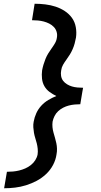

<svg xmlns="http://www.w3.org/2000/svg" viewBox="-20 -853 540 1026"><path d="M2 153 17 65Q33 65 49.5 63.5Q66 62 82.5 58Q99 54 115 47Q131 40 145 29Q159 18 168.5 3Q178 -12 181 -28Q183 -43 181.5 -58Q180 -73 176.5 -87Q173 -101 168.5 -115Q164 -129 161.5 -143.5Q159 -158 158 -173Q157 -188 160 -203Q164 -226 174 -248Q184 -270 200.5 -288Q217 -306 238 -318.5Q259 -331 281 -340Q262 -349 245 -361.5Q228 -374 217.5 -392Q207 -410 204.5 -432.5Q202 -455 205 -477Q208 -493 212.5 -508Q217 -523 223 -538Q229 -553 237.5 -567Q246 -581 255.5 -594Q265 -607 273.5 -621.5Q282 -636 284 -652Q287 -668 282.5 -683Q278 -698 267.5 -709Q257 -720 243 -727Q229 -734 214 -738Q199 -742 183 -743.5Q167 -745 151 -745L165 -833Q194 -833 222.5 -829.5Q251 -826 277 -817.5Q303 -809 326 -794Q349 -779 364.5 -757.5Q380 -736 385 -708Q390 -680 386 -652Q383 -636 379 -621Q375 -606 368.5 -591Q362 -576 353.5 -562Q345 -548 335 -534.5Q325 -521 317 -507Q309 -493 307 -477Q304 -462 306.5 -447Q309 -432 317.5 -421Q326 -410 338.5 -402.5Q351 -395 364.5 -391Q378 -387 393.5 -385.5Q409 -384 424 -384L420 -362L409 -296Q394 -296 378.5 -294.5Q363 -293 347.5 -289Q332 -285 317.5 -277.5Q303 -270 291 -259Q279 -248 271.5 -233Q264 -218 261 -203Q259 -188 260.5 -173Q262 -158 266 -144Q270 -130 274 -116Q278 -102 281 -88Q284 -74 284.5 -58.5Q285 -43 282 -28Q278 1 263.5 28.5Q249 56 226 77.5Q203 99 175.5 113.5Q148 128 119 137Q90 146 60.5 149.5Q31 153 2 153Z"/></svg>

Font: Iosevka Slab Semibold
Style: Italic
Weight: 600
Italic angle: -9°
Monospace: yes
Designer: Belleve Invis
Foundry: Belleve Invis
Version: Version 11.1.1; ttfautohint (v1.8.3)